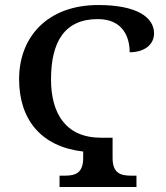

<svg xmlns="http://www.w3.org/2000/svg" viewBox="-20 -744 662 764"><path d="M217 0H523V-45H502C461 -45 428 -54 428 -115V-196H382C242 -196 183 -292 183 -428C183 -576 236 -668 369 -668C467 -668 496 -599 496 -536C554 -536 593 -566 593 -611C593 -675 525 -724 371 -724C169 -724 56 -597 56 -429C56 -268 144 -160 311 -141V-115C311 -54 278 -45 238 -45H217Z"/></svg>

Font: Noto Serif Medium
Style: Regular
Weight: 500
Designer: Monotype Design Team
Foundry: Monotype Imaging Inc.
Version: Version 2.013